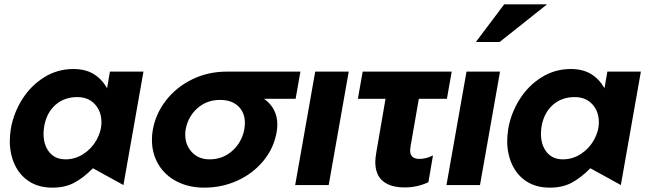

<svg xmlns="http://www.w3.org/2000/svg" viewBox="-20 -850 2978 882"><path d="M335 -404Q386 -404 416 -371Q446 -338 446 -289Q446 -247 423.5 -207Q401 -167 363 -142.5Q325 -118 281 -118Q233 -118 206.5 -151Q180 -184 180 -235Q180 -252 183 -270Q194 -332 234.5 -368Q275 -404 335 -404ZM639 -521H485L472 -445Q446 -489 408.5 -511Q371 -533 317 -533Q244 -533 183 -495Q122 -457 82.5 -394.5Q43 -332 30 -260Q25 -227 25 -202Q25 -143 47.5 -94Q70 -45 114 -16.5Q158 12 221 12Q278 12 320 -10Q362 -32 407 -77L547 0Z M1254 -278Q1254 -262 1251 -244Q1238 -169 1189.5 -110.5Q1141 -52 1070 -20Q999 12 919 12Q847 12 792 -16.5Q737 -45 707.5 -95Q678 -145 678 -207Q678 -233 682 -254Q695 -327 742 -388Q789 -449 862 -485Q935 -521 1022 -521H1360L1338 -396H1193Q1222 -376 1238 -346Q1254 -316 1254 -278ZM1102 -254Q1105 -271 1105 -285Q1105 -333 1074.5 -362Q1044 -391 991 -391Q930 -391 887 -353Q844 -315 833 -256Q831 -248 831 -231Q831 -184 861.5 -151Q892 -118 943 -118Q1003 -118 1046.5 -156.5Q1090 -195 1102 -254Z M1582 -521H1428L1336 0H1490Z M2055 -521 2033 -396H1904L1866 -178Q1864 -164 1864 -159Q1864 -120 1907 -120Q1937 -120 1969 -136L1948 -13Q1897 11 1839 11Q1774 11 1739 -18Q1704 -47 1704 -106Q1704 -124 1709 -152L1751 -396H1624L1646 -521Z M2277 -521H2123L2031 0H2185ZM2166 -657H2275L2493 -830H2296Z M2620 -404Q2671 -404 2701 -371Q2731 -338 2731 -289Q2731 -247 2708.5 -207Q2686 -167 2648 -142.5Q2610 -118 2566 -118Q2518 -118 2491.5 -151Q2465 -184 2465 -235Q2465 -252 2468 -270Q2479 -332 2519.5 -368Q2560 -404 2620 -404ZM2924 -521H2770L2757 -445Q2731 -489 2693.5 -511Q2656 -533 2602 -533Q2529 -533 2468 -495Q2407 -457 2367.5 -394.5Q2328 -332 2315 -260Q2310 -227 2310 -202Q2310 -143 2332.5 -94Q2355 -45 2399 -16.5Q2443 12 2506 12Q2563 12 2605 -10Q2647 -32 2692 -77L2832 0Z"/></svg>

Font: Geom Bold
Style: Bold Italic
Weight: 700
Italic angle: -10°
Version: Version 1.102